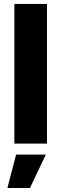

<svg xmlns="http://www.w3.org/2000/svg" viewBox="-20 -727 311 972"><path d="M217.8 0H52.7V-707H217.8ZM61.5 55.7H211.9L131.8 224.6H17.6Z"/></svg>

Font: Pretendard ExtraBold
Style: Regular
Weight: 800
Designer: Base glyphs from Inter by Rasmus Andersson; Hangeul glyphs from Noto Sans CJK(Source Han Sans) by Jang Soo-young and Kan
Foundry: Kil Hyung-jin
Version: Version 1.309